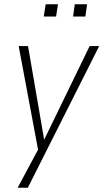

<svg xmlns="http://www.w3.org/2000/svg" viewBox="-20 -704 487 904"><path d="M63 180 166 -12 163 21 68 -487H112L190 -34H182L402 -487H447L111 180ZM324 -626 332 -684H390L382 -626ZM186 -626 195 -684H253L244 -626Z"/></svg>

Font: Nunito Sans 10pt Condensed ExtraLight
Style: Italic
Weight: 250
Width: 3
Italic angle: -9°
Designer: Vernon Adams
Foundry: Vernon Adams
Version: Version 3.101;gftools[0.9.27]